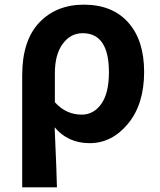

<svg xmlns="http://www.w3.org/2000/svg" viewBox="-20 -594 679 815"><path d="M74.2 201.2V-273.4Q74.2 -421.9 146.5 -498Q218.8 -574.2 335.9 -574.2Q457 -574.2 524.4 -498.5Q591.8 -422.9 591.8 -289.1Q591.8 -151.4 523.4 -68.8Q455.1 13.7 360.4 13.7Q268.6 13.7 211.9 -53.7Q220.7 142.6 221.7 201.2ZM327.1 -107.4Q377.9 -107.4 410.2 -153.3Q442.4 -199.2 442.4 -287.1Q442.4 -453.1 331.1 -453.1Q279.3 -453.1 246.1 -407.7Q212.9 -362.3 212.9 -283.2V-160.2Q259.8 -107.4 327.1 -107.4Z"/></svg>

Font: Nasu
Style: Bold
Weight: 700
Designer: Ryoko NISHIZUKA (kana &amp; ideographs); Paul D. Hunt (Latin, Greek &amp; Cyrillic); Wenlong ZHANG (bopomofo); Sandoll C
Version: Version 2014.1215